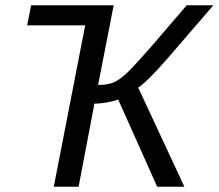

<svg xmlns="http://www.w3.org/2000/svg" viewBox="-20 -708 829 728"><path d="M98 -688H411L352 -386Q387 -386 410 -395Q434 -406 459 -429Q485 -453 560 -539L688 -688H789L614 -485Q541 -401 504 -376L679 0H576L428 -331Q415 -325 387.5 -320Q360 -315 338 -315L278 0H184L303 -612H83Z"/></svg>

Font: Libra Sans Modern
Style: Italic
Weight: 400
Italic angle: -12°
Foundry: Stefan Peev, Context Ltd
Version: Version 1.000